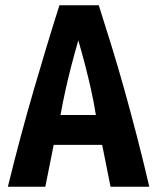

<svg xmlns="http://www.w3.org/2000/svg" viewBox="-20 -713 600 733"><path d="M10 0Q35 -102 60 -195Q85 -288 110 -373.5Q135 -459 159 -538.5Q183 -618 207 -693H357Q381 -618 406 -537Q431 -456 455 -370Q479 -284 503 -191.5Q527 -99 550 0H402L370 -160H185L153 0ZM211 -274H346Q338 -324 328 -369Q318 -414 306 -460.5Q294 -507 279 -559Q264 -507 252 -460.5Q240 -414 230 -369Q220 -324 211 -274Z"/></svg>

Font: Ubuntu Sans Mono
Style: Bold
Weight: 700
Monospace: yes
Designer: Dalton Maag Ltd
Foundry: Dalton Maag Ltd
Version: Version 1.006